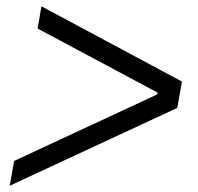

<svg xmlns="http://www.w3.org/2000/svg" viewBox="-20 -592 630 612"><path d="M25 -79 481 -291 482 -297 100 -501 112 -572 560 -332 545 -248 11 0Z"/></svg>

Font: Chakra Petch
Style: Italic
Weight: 400
Italic angle: -10°
Designer: Katatrad Aksorn Co.,Ltd.
Foundry: Cadson Demak Co.,Ltd.
Version: Version 1.000; ttfautohint (v1.6)